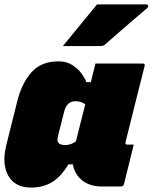

<svg xmlns="http://www.w3.org/2000/svg" viewBox="-31 -837 689 867"><path d="M233 -560Q269 -560 294.5 -544Q320 -528 336 -506.5Q352 -485 359 -466H379Q384 -487 389.5 -508Q395 -529 400 -550H614Q625 -550 622 -539Q601 -454 579 -368Q557 -282 536 -196Q533 -184 544 -184H573Q562 -140 551 -95Q540 -50 529 -6Q526 5 515 5H428Q374 5 339.5 -23Q305 -51 298 -95H278Q243 -37 202.5 -13.5Q162 10 109 10Q37 10 6.5 -43.5Q-24 -97 -2 -184L47 -380Q67 -461 111 -510.5Q155 -560 233 -560ZM233 -192Q240 -182 265 -182Q289 -182 312 -199Q322 -238 332.5 -281Q343 -324 354 -366Q346 -372 335 -376Q324 -380 310 -380Q271 -380 259 -334L231 -223Q225 -201 233 -192ZM407 -817H631Q637 -817 638 -811.5Q639 -806 634 -801Q601 -773 571.5 -747.5Q542 -722 511.5 -695.5Q481 -669 443 -636Q436 -629 420 -629H253Q291 -676 329.5 -722.5Q368 -769 407 -817Z"/></svg>

Font: Recursive Mn Lnr St XBk
Style: Italic
Weight: 1000
Italic angle: -15°
Monospace: yes
Version: Version 1.079;hotconv 1.0.112;makeotfexe 2.5.65598; ttfautoh